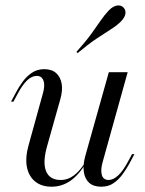

<svg xmlns="http://www.w3.org/2000/svg" viewBox="-20 -683 541 714"><path d="M171.8 11.3Q133.9 11.3 110.1 -8.5Q86.3 -28.2 79.8 -63.3Q73.4 -98.4 87.1 -146L137.9 -329.8Q148.4 -363.7 141.9 -382.3Q135.5 -400.8 116.9 -400.8Q98.4 -400.8 80.6 -383.9Q62.9 -366.9 46 -334.7L29.8 -304.8H21L39.5 -339.5Q50 -359.7 64.5 -379.4Q79 -399.2 98.8 -412.5Q118.5 -425.8 144.4 -425.8Q172.6 -425.8 188.7 -411.3Q204.8 -396.8 209.3 -371.8Q213.7 -346.8 204 -312.9L155.6 -141.1Q137.9 -79.8 151.2 -46.8Q164.5 -13.7 205.6 -13.7Q233.1 -13.7 256 -31.5Q279 -49.2 300 -83.9V-78.2Q275 -33.9 242.7 -11.3Q210.5 11.3 171.8 11.3ZM356.5 11.3Q328.2 11.3 312.1 -2.8Q296 -16.9 291.9 -42.7Q287.9 -68.5 296.8 -101.6L384.7 -414.5H454.8L362.9 -84.7Q353.2 -52.4 358.5 -33.1Q363.7 -13.7 383.9 -13.7Q400.8 -13.7 419 -30.2Q437.1 -46.8 454.8 -79.8L471 -109.7H479.8L461.3 -75Q450.8 -55.6 436.3 -35.5Q421.8 -15.3 402.4 -2Q383.1 11.3 356.5 11.3ZM268.5 -485.5 264.5 -490.3Q298.4 -528.2 319 -556.5Q339.5 -584.7 354 -606Q368.5 -627.4 384.7 -644.4Q400.8 -660.5 415.7 -662.5Q430.6 -664.5 439.5 -654.8Q448.4 -645.2 446.4 -631.5Q444.4 -617.7 427.4 -600.8Q412.1 -586.3 389.5 -572.2Q366.9 -558.1 337.5 -538.3Q308.1 -518.5 268.5 -485.5Z"/></svg>

Font: Playfair 144pt Light
Style: Italic
Weight: 300
Italic angle: -15.6°
Designer: Claus Eggers Sørensen
Foundry: Claus Eggers Sørensen
Version: Version 2.001;gftools[0.9.30]